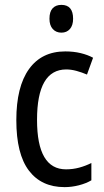

<svg xmlns="http://www.w3.org/2000/svg" viewBox="-20 -758 427 788"><path d="M245 10Q150 10 98.5 -58Q47 -126 47 -265Q47 -402 99 -474.5Q151 -547 248 -547Q282 -547 311 -540Q340 -533 362 -521L337 -452Q316 -461 294 -467Q272 -473 252 -473Q132 -473 132 -266Q132 -63 251 -63Q279 -63 305 -70Q331 -77 355 -89V-18Q333 -5 303.5 2.5Q274 10 245 10ZM232 -738Q280 -738 280 -681Q280 -654 267 -639Q254 -624 232 -624Q210 -624 196.5 -639Q183 -654 183 -681Q183 -710 196 -724Q209 -738 232 -738Z"/></svg>

Font: Noto Sans Tamil Condensed
Style: Regular
Weight: 400
Width: 3
Designer: Jelle Bosma - Monotype Design Team
Foundry: Monotype Imaging Inc.
Version: Version 2.004; ttfautohint (v1.8.4.7-5d5b)